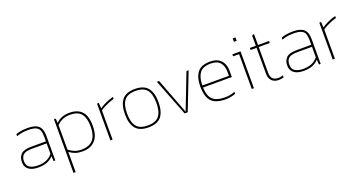

<svg xmlns="http://www.w3.org/2000/svg" viewBox="-46 -1380 4343 2322"><g transform="rotate(-20 2125.0 -219.0)"><path d="M224 10Q179 10 142 -3Q105 -16 82.5 -44.5Q60 -73 60 -120Q60 -181 97 -218.5Q134 -256 230 -256H419V-317Q419 -368 406 -399.5Q393 -431 358 -445Q323 -459 258 -459Q218 -459 182 -452.5Q146 -446 113 -434V-460Q143 -472 183 -478Q223 -484 267 -484Q361 -484 404 -446Q447 -408 447 -319V0H425L421 -65Q387 -27 340 -8.5Q293 10 224 10ZM231 -15Q293 -15 338.5 -34Q384 -53 419 -95V-230H232Q147 -230 117 -201.5Q87 -173 87 -120Q87 -64 126 -39.5Q165 -15 231 -15Z M602 216V-474H625L629 -417Q664 -452 706.5 -468Q749 -484 805 -484Q905 -484 960.5 -427Q1016 -370 1016 -240Q1016 -110 956.5 -50Q897 10 799 10Q744 10 705.5 -3Q667 -16 630 -44V216ZM792 -15Q890 -15 939.5 -70Q989 -125 989 -240Q989 -350 945.5 -404.5Q902 -459 800 -459Q698 -459 630 -388V-73Q662 -48 699.5 -31.5Q737 -15 792 -15Z M1156 0V-474H1179L1184 -403Q1222 -430 1270 -451.5Q1318 -473 1364 -484V-458Q1335 -451 1301 -437.5Q1267 -424 1236 -408Q1205 -392 1184 -376V0Z M1645 10Q1530 10 1479.5 -53Q1429 -116 1429 -237Q1429 -358 1480 -421Q1531 -484 1645 -484Q1759 -484 1810 -421Q1861 -358 1861 -237Q1861 -116 1811 -53Q1761 10 1645 10ZM1645 -15Q1749 -15 1791.5 -70.5Q1834 -126 1834 -237Q1834 -348 1791.5 -403.5Q1749 -459 1645 -459Q1542 -459 1499 -403.5Q1456 -348 1456 -237Q1456 -126 1498.5 -70.5Q1541 -15 1645 -15Z M2111 0 1926 -474H1955L2130 -16L2307 -474H2335L2151 0Z M2638 10Q2508 10 2454 -50.5Q2400 -111 2400 -241Q2400 -355 2448.5 -419.5Q2497 -484 2612 -484Q2679 -484 2719.5 -459Q2760 -434 2779 -392Q2798 -350 2798 -300V-218H2428Q2430 -149 2450.5 -104Q2471 -59 2517.5 -37Q2564 -15 2643 -15Q2704 -15 2766 -40V-14Q2705 10 2638 10ZM2428 -244H2770V-296Q2770 -370 2732.5 -414.5Q2695 -459 2612 -459Q2509 -459 2468.5 -401.5Q2428 -344 2428 -244Z M2968 -610V-654H3003V-610ZM2975 0V-448H2898V-474H3003V0Z M3320 10Q3264 10 3232 -23Q3200 -56 3200 -114V-448H3123V-474H3200V-606L3228 -616V-474H3371L3369 -448H3228V-114Q3228 -66 3252 -40.5Q3276 -15 3329 -15Q3353 -15 3385 -26V0Q3371 4 3354.5 7Q3338 10 3320 10Z M3639 10Q3594 10 3557 -3Q3520 -16 3497.5 -44.5Q3475 -73 3475 -120Q3475 -181 3512 -218.5Q3549 -256 3645 -256H3834V-317Q3834 -368 3821 -399.5Q3808 -431 3773 -445Q3738 -459 3673 -459Q3633 -459 3597 -452.5Q3561 -446 3528 -434V-460Q3558 -472 3598 -478Q3638 -484 3682 -484Q3776 -484 3819 -446Q3862 -408 3862 -319V0H3840L3836 -65Q3802 -27 3755 -8.5Q3708 10 3639 10ZM3646 -15Q3708 -15 3753.5 -34Q3799 -53 3834 -95V-230H3647Q3562 -230 3532 -201.5Q3502 -173 3502 -120Q3502 -64 3541 -39.5Q3580 -15 3646 -15Z M4017 0V-474H4040L4045 -403Q4083 -430 4131 -451.5Q4179 -473 4225 -484V-458Q4196 -451 4162 -437.5Q4128 -424 4097 -408Q4066 -392 4045 -376V0Z"/></g></svg>

Font: Kanit Thin
Style: Regular
Weight: 250
Designer: Katatrad Team
Foundry: CadsonDemak
Version: Version 2.000; ttfautohint (v1.8.3)